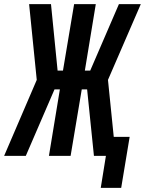

<svg xmlns="http://www.w3.org/2000/svg" viewBox="-46 -755 702 930"><path d="M442 155 467 0H409L376 -322H350L296 0H191L244 -322H218L79 0H-26L132 -368L95 -735H201L233 -413H259L313 -735H418L365 -413H391L530 -735H636L477 -368L505 -92H582L541 155Z"/></svg>

Font: Iosevka Curly SmBdExObl
Style: Regular
Weight: 600
Width: 7
Italic angle: -9°
Monospace: yes
Designer: Belleve Invis
Foundry: Belleve Invis
Version: Version 11.1.0; ttfautohint (v1.8.3)